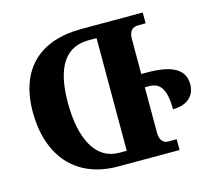

<svg xmlns="http://www.w3.org/2000/svg" viewBox="-102 -838 1069 963"><g transform="rotate(-15 432.5 -357.0)"><path d="M659 -418H629V-601C629 -643 649 -658 679 -658H716V-714H397C184 -714 54 -600 54 -373C54 -154 172 0 397 0H716V-56H672C646 -56 629 -76 629 -114V-349H650C703 -349 737 -319 737 -206C813 -206 853 -247 853 -305C853 -386 784 -418 659 -418ZM459 -65H419C300 -65 236 -184 236 -373C236 -563 300 -650 418 -650H459Z"/></g></svg>

Font: Noto Serif Georgian SemiCondensed ExtraBold
Style: Regular
Weight: 800
Width: 4
Designer: Monotype Design Team, Akaki Razmadze
Foundry: Google LLC
Version: Version 2.003